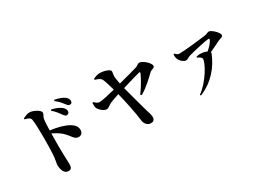

<svg xmlns="http://www.w3.org/2000/svg" viewBox="-39 -1508 3077 2290"><g transform="rotate(-30 1500.0 -363.5)"><path d="M742 -535C764 -535 779 -551 779 -572C779 -591 772 -609 750 -629C719 -657 672 -674 616 -689L606 -676C654 -636 677 -601 696 -573C714 -550 726 -535 742 -535ZM838 -625C859 -625 871 -638 871 -659C871 -682 862 -702 836 -721C808 -742 763 -759 706 -770L697 -757C749 -717 770 -688 788 -665C807 -640 819 -625 838 -625ZM739 -239C775 -239 797 -267 797 -300C797 -353 768 -382 724 -409C668 -442 575 -469 475 -480C476 -538 478 -593 484 -631C489 -668 511 -678 511 -707C511 -740 422 -788 372 -788C342 -788 309 -773 281 -760L282 -744C323 -736 354 -725 360 -692C368 -647 371 -522 371 -439C371 -379 370 -244 362 -170C357 -125 348 -102 348 -76C348 -2 376 52 428 52C468 52 479 31 479 -21C479 -34 477 -68 475 -120C472 -206 471 -334 474 -440C527 -414 563 -391 594 -365C671 -294 676 -239 739 -239Z M1622 -308 1637 -296C1738 -355 1820 -439 1869 -485C1888 -500 1933 -503 1933 -529C1933 -573 1845 -647 1802 -647C1784 -647 1764 -625 1740 -617C1705 -606 1573 -570 1480 -546C1472 -585 1466 -625 1464 -643C1462 -671 1471 -696 1471 -720C1470 -752 1381 -775 1335 -775C1297 -775 1270 -763 1240 -749L1241 -735C1284 -723 1315 -709 1327 -684C1342 -654 1363 -583 1380 -520C1292 -498 1196 -475 1164 -476C1130 -476 1115 -495 1093 -514L1080 -509C1079 -483 1080 -454 1086 -439C1101 -406 1153 -358 1193 -358C1220 -358 1237 -385 1283 -405C1304 -413 1352 -431 1400 -446C1433 -317 1469 -136 1479 -48C1483 7 1516 49 1566 49C1603 49 1620 30 1620 -8C1620 -35 1603 -84 1594 -113C1574 -184 1531 -339 1496 -474C1590 -502 1698 -535 1740 -545C1754 -548 1759 -544 1754 -530C1732 -480 1680 -384 1622 -308Z M2238 48 2247 61C2433 -17 2543 -155 2606 -309C2609 -316 2609 -322 2607 -328C2667 -355 2723 -383 2757 -400C2776 -410 2822 -412 2822 -442C2822 -478 2739 -554 2708 -554C2686 -554 2673 -539 2642 -535C2585 -527 2354 -500 2277 -500C2253 -500 2243 -507 2219 -532L2209 -528C2205 -505 2208 -482 2214 -467C2225 -432 2271 -390 2301 -390C2327 -390 2340 -408 2370 -417C2442 -438 2626 -479 2656 -479C2670 -479 2675 -475 2667 -458C2652 -427 2618 -388 2576 -354C2557 -364 2524 -374 2485 -374C2465 -375 2446 -370 2431 -366L2429 -355C2460 -341 2486 -327 2486 -302C2486 -252 2383 -55 2238 48Z"/></g></svg>

Font: Source Han Serif CN
Style: Bold
Weight: 700
Designer: Ryoko NISHIZUKA 西塚涼子 (kana & ideographs); Frank Grießhammer (Latin, Greek & Cyrillic); Wenlong ZHANG 张文龙 (bopomofo); San
Foundry: Adobe
Version: Version 2.003;hotconv 1.1.1;makeotfexe 2.6.0